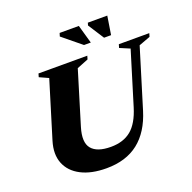

<svg xmlns="http://www.w3.org/2000/svg" viewBox="-149 -1006 1169 1170"><g transform="rotate(-20 436.0 -421.5)"><path d="M285 -275.5Q257 -183 292 -140.8Q327 -98.5 416.5 -98.5Q497.5 -98.5 548.2 -140.5Q599 -182.5 628 -277.5L733 -620.5L668 -648L674.5 -670H872L865.5 -648L791.5 -620.5L674.5 -238.5Q636 -113 554.8 -49Q473.5 15 347 15Q248.5 15 183 -19Q117.5 -53 93.2 -113.8Q69 -174.5 93.5 -255.5L205.5 -621.5L147 -648L153.5 -670H470L463.5 -648L389.5 -618.5ZM517.5 -738H473.5L352.5 -837L359 -858H483.5ZM649 -738H603.5L537 -841.5L542 -858H668Z"/></g></svg>

Font: Newsreader Text ExtraBold
Style: Italic
Weight: 800
Italic angle: -17°
Designer: Hugues Gentile
Foundry: Production Type
Version: Version 1.001